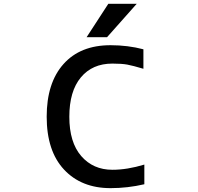

<svg xmlns="http://www.w3.org/2000/svg" viewBox="-20 -979 1040 1010"><path d="M549.8 -959H699.2L543 -783.2H435.5ZM739.3 -113.3V-9.8Q651.4 10.7 561.5 10.7Q408.2 10.7 316.9 -86.9Q225.6 -184.6 225.6 -365.2Q225.6 -543 314 -642.1Q402.3 -741.2 561.5 -741.2Q652.3 -741.2 734.4 -719.7V-617.2Q678.7 -633.8 649.4 -639.2Q620.1 -644.5 571.3 -644.5Q465.8 -644.5 405.3 -571.8Q344.7 -499 344.7 -364.7Q344.7 -230.5 407.2 -158.2Q469.7 -85.9 571.3 -85.9Q649.4 -85.9 739.3 -113.3Z"/></svg>

Font: Gen Shin Gothic Monospace Medium
Style: Regular
Weight: 500
Designer: [Source Han Sans]
Ryoko NISHIZUKA  (kana & ideographs); Paul D. Hunt (Latin, Greek & Cyrillic); Wenlong ZHANG  (bopomofo
Version: Version 1.002.20150607